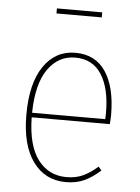

<svg xmlns="http://www.w3.org/2000/svg" viewBox="-52 -747 580 798"><g transform="rotate(5 238.0 -348.0)"><path d="M414 -246H88Q90 -128 134.5 -69.5Q179 -11 253 -11Q292 -11 321.5 -24.5Q351 -38 383 -66L396 -51Q363 -21 329.5 -5.5Q296 10 253 10Q166 10 115.5 -59Q65 -128 65 -255Q65 -386 114 -457.5Q163 -529 246 -529Q330 -529 373 -464Q416 -399 416 -284Q416 -268 414 -246ZM394 -292Q394 -393 357 -451Q320 -509 247 -509Q177 -509 133.5 -447.5Q90 -386 88 -265H393Q394 -273 394 -292ZM342 -685H153V-706H342Z"/></g></svg>

Font: Fira Sans Condensed Thin
Style: Regular
Weight: 250
Width: 3
Designer: Carrois Corporate & Edenspiekermann AG
Foundry: Carrois Corporate GbR & Edenspiekermann AG
Version: Version 4.203